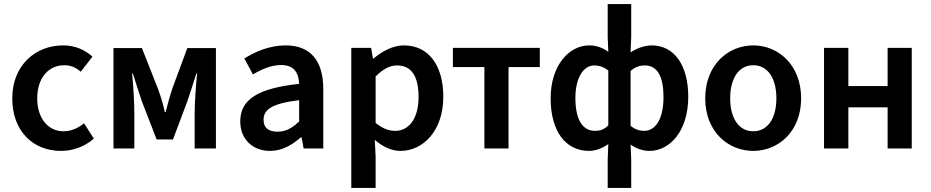

<svg xmlns="http://www.w3.org/2000/svg" viewBox="-20 -726 4551 939"><path d="M278 12C334 12 392 -7 439 -48L391 -123C363 -100 329 -84 290 -84C215 -84 162 -148 162 -245C162 -343 216 -407 294 -407C325 -407 350 -397 375 -375L432 -449C396 -481 350 -504 288 -504C156 -504 40 -409 40 -245C40 -82 144 12 278 12Z M535 0H637V-172C637 -221 632 -312 626 -366H630C644 -321 660 -271 674 -230L746 -44H826L896 -230C910 -271 926 -321 940 -366H944C938 -312 932 -221 932 -172V0H1036V-491H896L824 -296C812 -262 802 -224 790 -178H786C776 -224 764 -262 751 -296L674 -491H535Z M1301 12C1359 12 1407 -16 1451 -54H1455L1465 0H1561V-291C1561 -428 1499 -504 1377 -504C1299 -504 1229 -474 1175 -440L1217 -362C1261 -388 1307 -408 1355 -408C1421 -408 1441 -366 1443 -316C1241 -294 1155 -240 1155 -132C1155 -46 1215 12 1301 12ZM1337 -82C1297 -82 1269 -98 1269 -140C1269 -190 1309 -220 1443 -236V-132C1407 -98 1377 -82 1337 -82Z M1698 193H1817V40L1813 -42C1852 -8 1895 12 1939 12C2048 12 2148 -85 2148 -253C2148 -405 2077 -504 1955 -504C1901 -504 1849 -475 1807 -440H1804L1795 -492H1698ZM1913 -86C1885 -86 1851 -96 1817 -125V-352C1854 -389 1887 -406 1922 -406C1995 -406 2027 -349 2027 -252C2027 -142 1977 -86 1913 -86Z M2349 0H2467V-398H2620V-492H2195V-398H2349Z M2952 193H3067V53L3064 -19C3092 1 3124 12 3156 12C3256 12 3346 -85 3346 -253C3346 -405 3279 -504 3167 -504C3131 -504 3093 -489 3064 -470L3067 -545V-706H2952V-545L2955 -473C2929 -491 2900 -504 2861 -504C2763 -504 2673 -406 2673 -245C2673 -83 2747 12 2861 12C2896 12 2929 -3 2955 -21L2952 53ZM2890 -86C2829 -86 2794 -141 2794 -247C2794 -348 2835 -406 2886 -406C2909 -406 2933 -399 2955 -381V-113C2934 -92 2914 -86 2890 -86ZM3130 -86C3111 -86 3087 -91 3064 -111V-379C3088 -400 3110 -406 3134 -406C3196 -406 3225 -349 3225 -252C3225 -142 3185 -86 3130 -86Z M3664 12C3786 12 3898 -82 3898 -245C3898 -409 3786 -504 3664 -504C3541 -504 3429 -409 3429 -245C3429 -82 3541 12 3664 12ZM3664 -84C3593 -84 3551 -148 3551 -245C3551 -343 3593 -407 3664 -407C3735 -407 3777 -343 3777 -245C3777 -148 3735 -84 3664 -84Z M4010 0H4129V-201H4321V0H4439V-492H4321V-305H4129V-492H4010Z"/></svg>

Font: Source Sans Pro Semibold
Style: Regular
Weight: 600
Designer: Paul D. Hunt
Foundry: Adobe Systems Incorporated
Version: Version 3.006;hotconv 1.0.111;makeotfexe 2.5.65597